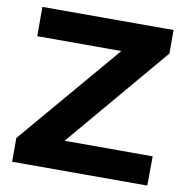

<svg xmlns="http://www.w3.org/2000/svg" viewBox="-79 -776 830 852"><g transform="rotate(10 336.0 -350.0)"><path d="M44 -700V-568H423L31 -107V0H640L641 -132H244L635 -594V-700Z"/></g></svg>

Font: Juman SemiBold
Style: Regular
Weight: 600
Designer: Bandar Raffah (Arabic) Julieta Ulanovsky (Latin)
Foundry: Caramella
Version: Version 5.022;PS 005.022;hotconv 1.0.88;makeotf.lib2.5.64775